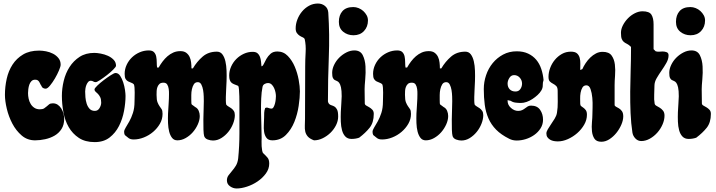

<svg xmlns="http://www.w3.org/2000/svg" viewBox="-20 -798 4060 1089"><path d="M202 -511Q220 -511 241 -507Q262 -503 280.5 -493.5Q299 -484 311.5 -468.5Q324 -453 324 -431Q324 -421 314.5 -398.5Q305 -376 291.5 -353Q278 -330 263.5 -312.5Q249 -295 239 -295Q231 -295 224 -299Q217 -303 215 -311Q211 -316 208.5 -322Q206 -328 202.5 -333.5Q199 -339 194 -342.5Q189 -346 179 -346Q166 -346 158 -337.5Q150 -329 146 -317Q142 -305 140.5 -292Q139 -279 139 -270Q139 -254 142.5 -238Q146 -222 154 -208.5Q162 -195 175 -186.5Q188 -178 206 -178Q222 -178 230.5 -183.5Q239 -189 245.5 -195Q252 -201 259 -206.5Q266 -212 280 -212Q296 -212 308 -203.5Q320 -195 328 -182Q336 -169 340 -153.5Q344 -138 344 -124Q344 -90 329 -66.5Q314 -43 290 -29Q266 -15 236.5 -8.5Q207 -2 179 -2Q135 -2 103 -29.5Q71 -57 50 -97Q29 -137 18.5 -181.5Q8 -226 8 -260Q8 -306 18 -351Q28 -396 51 -431.5Q74 -467 111 -489Q148 -511 202 -511Z M515 -498Q530 -498 551.5 -494Q573 -490 592 -481.5Q611 -473 624.5 -459Q638 -445 638 -425Q638 -419 622.5 -403.5Q607 -388 586.5 -372Q566 -356 547.5 -344Q529 -332 523 -332Q515 -332 509 -336Q503 -340 495 -340Q486 -340 480 -333Q474 -326 470 -316Q466 -306 464.5 -295.5Q463 -285 463 -279Q463 -265 464.5 -246.5Q466 -228 471.5 -210.5Q477 -193 488 -181Q499 -169 518 -169Q535 -169 544.5 -185Q554 -201 554 -216Q554 -236 548 -247.5Q542 -259 535 -266Q528 -273 522 -278Q516 -283 516 -291Q516 -297 532 -312.5Q548 -328 568.5 -343.5Q589 -359 608.5 -371.5Q628 -384 635 -384Q651 -384 661.5 -368Q672 -352 679 -330.5Q686 -309 689 -287.5Q692 -266 692 -254Q692 -215 683.5 -169Q675 -123 655 -83.5Q635 -44 601.5 -18Q568 8 517 8Q463 8 427 -16Q391 -40 369.5 -77.5Q348 -115 339.5 -162Q331 -209 331 -254Q331 -296 341.5 -339.5Q352 -383 374.5 -418Q397 -453 431.5 -475.5Q466 -498 515 -498Z M824 -512Q844 -512 853.5 -502Q863 -492 866 -477Q869 -462 869 -445Q869 -428 871 -415H880Q890 -433 902.5 -449.5Q915 -466 930 -479Q945 -492 963 -500Q981 -508 1003 -508Q1024 -508 1036.5 -498.5Q1049 -489 1055.5 -475Q1062 -461 1064 -443.5Q1066 -426 1066 -410H1074Q1097 -449 1129.5 -477Q1162 -505 1210 -505Q1230 -505 1241.5 -489.5Q1253 -474 1258.5 -450Q1264 -426 1265 -396.5Q1266 -367 1265 -338.5Q1264 -310 1262.5 -286Q1261 -262 1261 -248Q1261 -237 1261 -226.5Q1261 -216 1263 -205Q1267 -199 1275 -194.5Q1283 -190 1291.5 -184Q1300 -178 1306 -169Q1312 -160 1312 -145Q1312 -122 1302 -96.5Q1292 -71 1275 -50Q1258 -29 1235.5 -15Q1213 -1 1188 -1Q1174 -1 1158.5 -6.5Q1143 -12 1138 -26Q1135 -36 1134 -62.5Q1133 -89 1133.5 -120.5Q1134 -152 1135 -181Q1136 -210 1136 -224Q1136 -233 1135.5 -251Q1135 -269 1132 -287Q1129 -305 1122 -318.5Q1115 -332 1102 -332Q1087 -332 1079.5 -320Q1072 -308 1068.5 -292Q1065 -276 1065 -259Q1065 -242 1065 -232Q1065 -218 1065.5 -212.5Q1066 -207 1068.5 -204.5Q1071 -202 1075 -200Q1079 -198 1087 -191Q1101 -184 1107 -169.5Q1113 -155 1113 -140Q1113 -117 1102 -92.5Q1091 -68 1073.5 -48Q1056 -28 1033 -15Q1010 -2 986 -2Q967 -2 956 -16Q945 -30 939.5 -51.5Q934 -73 933 -100Q932 -127 933 -153Q934 -179 936 -202Q938 -225 938 -238Q938 -247 938.5 -262.5Q939 -278 937 -293Q935 -308 928.5 -318.5Q922 -329 907 -329Q892 -329 884.5 -322Q877 -315 873 -304.5Q869 -294 868.5 -282Q868 -270 868 -260Q868 -231 873.5 -217.5Q879 -204 885 -195.5Q891 -187 896.5 -179Q902 -171 902 -152Q902 -122 887 -96Q872 -70 848.5 -50Q825 -30 796 -18.5Q767 -7 739 -7Q728 -7 721.5 -9Q715 -11 710.5 -14Q706 -17 701 -21.5Q696 -26 688 -32Q684 -40 684 -50Q684 -60 693 -74.5Q702 -89 713.5 -109.5Q725 -130 734 -157.5Q743 -185 743 -222Q743 -230 743.5 -244Q744 -258 744 -273Q744 -288 743 -301Q742 -314 739 -320Q733 -326 724 -329Q715 -332 706.5 -336.5Q698 -341 692.5 -350Q687 -359 687 -379Q687 -406 698.5 -430.5Q710 -455 729 -473Q748 -491 772.5 -501.5Q797 -512 824 -512Z M1553 -506Q1588 -506 1612.5 -480.5Q1637 -455 1652 -419.5Q1667 -384 1674 -345.5Q1681 -307 1681 -280Q1681 -245 1674 -197.5Q1667 -150 1649.5 -106.5Q1632 -63 1601.5 -32.5Q1571 -2 1525 -2Q1502 -2 1491.5 -16Q1481 -30 1478 -50Q1475 -70 1476.5 -92Q1478 -114 1478 -131Q1478 -145 1478.5 -158.5Q1479 -172 1484 -185Q1492 -190 1501.5 -186Q1511 -182 1520 -182Q1527 -182 1532 -191Q1537 -200 1540 -212Q1543 -224 1544 -236Q1545 -248 1545 -253Q1545 -262 1542.5 -274.5Q1540 -287 1534.5 -299Q1529 -311 1520.5 -319Q1512 -327 1500 -327Q1490 -327 1480.5 -321.5Q1471 -316 1469 -305Q1463 -276 1461.5 -238.5Q1460 -201 1460.5 -162Q1461 -123 1462.5 -84.5Q1464 -46 1464 -16Q1464 -8 1463.5 5Q1463 18 1464 31.5Q1465 45 1467 56.5Q1469 68 1474 72Q1489 86 1498 97Q1507 108 1507 130Q1507 160 1488 186Q1469 212 1441 231Q1413 250 1381 260.5Q1349 271 1322 271Q1302 271 1284.5 258.5Q1267 246 1267 225Q1267 209 1276 196.5Q1285 184 1296.5 171Q1308 158 1318 141.5Q1328 125 1331 100Q1338 30 1338 -42Q1338 -114 1338 -185Q1338 -192 1338 -211.5Q1338 -231 1337.5 -252Q1337 -273 1335.5 -290.5Q1334 -308 1331 -311Q1319 -316 1309.5 -319.5Q1300 -323 1293.5 -328.5Q1287 -334 1283.5 -343.5Q1280 -353 1280 -370Q1280 -396 1291 -420.5Q1302 -445 1320.5 -463.5Q1339 -482 1363 -493Q1387 -504 1413 -504Q1431 -504 1440.5 -496Q1450 -488 1454.5 -475.5Q1459 -463 1460.5 -448.5Q1462 -434 1463 -422Q1470 -422 1476 -435Q1482 -448 1491 -464Q1500 -480 1514.5 -493Q1529 -506 1553 -506Z M1783 -778Q1806 -778 1823 -764.5Q1840 -751 1842 -727Q1850 -602 1845 -475Q1840 -348 1840 -223Q1840 -221 1842 -216Q1844 -211 1846 -209Q1852 -203 1861 -200.5Q1870 -198 1878 -193Q1886 -188 1892 -176Q1898 -164 1898 -137Q1898 -112 1886 -88Q1874 -64 1854.5 -45Q1835 -26 1810.5 -14Q1786 -2 1761 -2Q1737 -11 1726 -23.5Q1715 -36 1711.5 -51.5Q1708 -67 1709 -85Q1710 -103 1710 -124L1711 -421Q1711 -459 1713.5 -500.5Q1716 -542 1708 -577Q1705 -583 1696.5 -586.5Q1688 -590 1679.5 -595.5Q1671 -601 1664 -610.5Q1657 -620 1657 -637Q1657 -662 1666.5 -687Q1676 -712 1693 -732.5Q1710 -753 1733 -765.5Q1756 -778 1783 -778Z M1984 -758Q1999 -758 2014 -752Q2029 -746 2040.5 -735.5Q2052 -725 2059.5 -711.5Q2067 -698 2067 -682Q2067 -646 2044.5 -622Q2022 -598 1985 -598Q1951 -598 1926.5 -618Q1902 -638 1902 -674Q1902 -712 1922.5 -735Q1943 -758 1984 -758ZM1990 -512Q2024 -512 2037.5 -485Q2051 -458 2053 -421.5Q2055 -385 2051.5 -348Q2048 -311 2048 -292L2049 -212Q2049 -204 2057 -199.5Q2065 -195 2074.5 -189.5Q2084 -184 2092 -175.5Q2100 -167 2100 -152Q2100 -103 2076.5 -73.5Q2053 -44 2017 -17Q1997 -10 1974 -10Q1952 -10 1939 -23.5Q1926 -37 1920 -59Q1914 -81 1913 -108Q1912 -135 1913 -162Q1914 -189 1916 -213Q1918 -237 1918 -252Q1918 -285 1914 -302.5Q1910 -320 1904 -328Q1898 -336 1891 -338.5Q1884 -341 1878 -344.5Q1872 -348 1868 -356.5Q1864 -365 1864 -385Q1864 -407 1875 -430Q1886 -453 1904 -471Q1922 -489 1944.5 -500.5Q1967 -512 1990 -512Z M2233 -512Q2253 -512 2262.5 -502Q2272 -492 2275 -477Q2278 -462 2278 -445Q2278 -428 2280 -415H2289Q2299 -433 2311.5 -449.5Q2324 -466 2339 -479Q2354 -492 2372 -500Q2390 -508 2412 -508Q2433 -508 2445.5 -498.5Q2458 -489 2464.5 -475Q2471 -461 2473 -443.5Q2475 -426 2475 -410H2483Q2506 -449 2538.5 -477Q2571 -505 2619 -505Q2639 -505 2650.5 -489.5Q2662 -474 2667.5 -450Q2673 -426 2674 -396.5Q2675 -367 2674 -338.5Q2673 -310 2671.5 -286Q2670 -262 2670 -248Q2670 -237 2670 -226.5Q2670 -216 2672 -205Q2676 -199 2684 -194.5Q2692 -190 2700.5 -184Q2709 -178 2715 -169Q2721 -160 2721 -145Q2721 -122 2711 -96.5Q2701 -71 2684 -50Q2667 -29 2644.5 -15Q2622 -1 2597 -1Q2583 -1 2567.5 -6.5Q2552 -12 2547 -26Q2544 -36 2543 -62.5Q2542 -89 2542.5 -120.5Q2543 -152 2544 -181Q2545 -210 2545 -224Q2545 -233 2544.5 -251Q2544 -269 2541 -287Q2538 -305 2531 -318.5Q2524 -332 2511 -332Q2496 -332 2488.5 -320Q2481 -308 2477.5 -292Q2474 -276 2474 -259Q2474 -242 2474 -232Q2474 -218 2474.5 -212.5Q2475 -207 2477.5 -204.5Q2480 -202 2484 -200Q2488 -198 2496 -191Q2510 -184 2516 -169.5Q2522 -155 2522 -140Q2522 -117 2511 -92.5Q2500 -68 2482.5 -48Q2465 -28 2442 -15Q2419 -2 2395 -2Q2376 -2 2365 -16Q2354 -30 2348.5 -51.5Q2343 -73 2342 -100Q2341 -127 2342 -153Q2343 -179 2345 -202Q2347 -225 2347 -238Q2347 -247 2347.5 -262.5Q2348 -278 2346 -293Q2344 -308 2337.5 -318.5Q2331 -329 2316 -329Q2301 -329 2293.5 -322Q2286 -315 2282 -304.5Q2278 -294 2277.5 -282Q2277 -270 2277 -260Q2277 -231 2282.5 -217.5Q2288 -204 2294 -195.5Q2300 -187 2305.5 -179Q2311 -171 2311 -152Q2311 -122 2296 -96Q2281 -70 2257.5 -50Q2234 -30 2205 -18.5Q2176 -7 2148 -7Q2137 -7 2130.5 -9Q2124 -11 2119.5 -14Q2115 -17 2110 -21.5Q2105 -26 2097 -32Q2093 -40 2093 -50Q2093 -60 2102 -74.5Q2111 -89 2122.5 -109.5Q2134 -130 2143 -157.5Q2152 -185 2152 -222Q2152 -230 2152.5 -244Q2153 -258 2153 -273Q2153 -288 2152 -301Q2151 -314 2148 -320Q2142 -326 2133 -329Q2124 -332 2115.5 -336.5Q2107 -341 2101.5 -350Q2096 -359 2096 -379Q2096 -406 2107.5 -430.5Q2119 -455 2138 -473Q2157 -491 2181.5 -501.5Q2206 -512 2233 -512Z M2911 -507Q2948 -507 2975.5 -494Q3003 -481 3021.5 -459Q3040 -437 3050 -407Q3060 -377 3063 -344Q3058 -330 3058.5 -315Q3059 -300 3051 -286Q3043 -272 3029.5 -259.5Q3016 -247 3000 -236.5Q2984 -226 2967 -220Q2950 -214 2934 -214Q2920 -214 2904 -216Q2888 -218 2877 -226L2859 -230V-226Q2859 -203 2878 -186Q2897 -169 2919 -169Q2932 -169 2941.5 -173.5Q2951 -178 2958.5 -184Q2966 -190 2973.5 -194.5Q2981 -199 2992 -199Q3027 -199 3043.5 -175Q3060 -151 3060 -119Q3060 -92 3046 -70Q3032 -48 3010 -32.5Q2988 -17 2962 -9Q2936 -1 2911 -1Q2887 -1 2868 -11Q2822 -34 2794 -62.5Q2766 -91 2750.5 -126.5Q2735 -162 2729.5 -203.5Q2724 -245 2724 -293Q2724 -333 2737 -371.5Q2750 -410 2774.5 -440Q2799 -470 2833.5 -488.5Q2868 -507 2911 -507ZM2859 -324Q2859 -304 2871 -291.5Q2883 -279 2904 -279Q2922 -279 2931.5 -293Q2941 -307 2941 -324Q2941 -343 2928 -357.5Q2915 -372 2896 -372Q2879 -372 2869 -356Q2859 -340 2859 -324Z M3218 -505Q3242 -505 3253 -495Q3264 -485 3268 -469.5Q3272 -454 3271.5 -435.5Q3271 -417 3271 -401L3283 -406Q3290 -422 3301.5 -439.5Q3313 -457 3328 -471.5Q3343 -486 3360.5 -495Q3378 -504 3398 -504Q3434 -504 3449 -483Q3464 -462 3467.5 -432Q3471 -402 3468.5 -369.5Q3466 -337 3466 -315V-203Q3466 -197 3473.5 -193Q3481 -189 3490.5 -183.5Q3500 -178 3507.5 -167.5Q3515 -157 3515 -138Q3515 -116 3504 -90.5Q3493 -65 3475.5 -43.5Q3458 -22 3436 -8Q3414 6 3391 6Q3363 6 3351.5 -11.5Q3340 -29 3337.5 -54Q3335 -79 3337.5 -105.5Q3340 -132 3340 -149Q3340 -161 3341 -188.5Q3342 -216 3339.5 -243.5Q3337 -271 3329.5 -292.5Q3322 -314 3306 -314Q3291 -314 3283.5 -301.5Q3276 -289 3273 -272Q3270 -255 3270.5 -237.5Q3271 -220 3271 -209Q3271 -200 3277 -195.5Q3283 -191 3290 -186Q3297 -181 3303 -172.5Q3309 -164 3309 -147Q3309 -118 3293.5 -91Q3278 -64 3254 -43Q3230 -22 3201 -9Q3172 4 3144 4Q3133 4 3121.5 2Q3110 0 3100.5 -5.5Q3091 -11 3085 -19.5Q3079 -28 3079 -41Q3079 -51 3087 -64.5Q3095 -78 3105.5 -93.5Q3116 -109 3126 -125Q3136 -141 3139 -158Q3144 -188 3143.5 -220.5Q3143 -253 3143 -283Q3143 -302 3135 -310Q3127 -318 3117 -323Q3107 -328 3099 -335.5Q3091 -343 3091 -362Q3091 -387 3100.5 -412.5Q3110 -438 3127 -458.5Q3144 -479 3167 -492Q3190 -505 3218 -505Z M3624 -734Q3663 -734 3675 -714.5Q3687 -695 3687 -660V-519L3699 -507Q3710 -504 3719.5 -505Q3729 -506 3739 -506Q3750 -506 3761 -502Q3772 -498 3772 -484Q3772 -463 3759.5 -441Q3747 -419 3732 -397.5Q3717 -376 3704.5 -354.5Q3692 -333 3692 -312Q3692 -290 3690.5 -261Q3689 -232 3693 -211Q3694 -203 3703 -198Q3712 -193 3722 -187Q3732 -181 3740.5 -170.5Q3749 -160 3749 -142Q3749 -118 3738 -92.5Q3727 -67 3708.5 -46Q3690 -25 3666 -11.5Q3642 2 3617 2Q3598 2 3584 -12.5Q3570 -27 3567 -46Q3559 -98 3556.5 -157.5Q3554 -217 3554.5 -278Q3555 -339 3557 -399Q3559 -459 3559 -512V-532Q3547 -544 3536.5 -549Q3526 -554 3518.5 -560Q3511 -566 3506.5 -577Q3502 -588 3502 -612Q3502 -633 3513 -654.5Q3524 -676 3541.5 -694Q3559 -712 3581 -723Q3603 -734 3624 -734Z M3896 -758Q3911 -758 3926 -752Q3941 -746 3952.5 -735.5Q3964 -725 3971.5 -711.5Q3979 -698 3979 -682Q3979 -646 3956.5 -622Q3934 -598 3897 -598Q3863 -598 3838.5 -618Q3814 -638 3814 -674Q3814 -712 3834.5 -735Q3855 -758 3896 -758ZM3902 -512Q3936 -512 3949.5 -485Q3963 -458 3965 -421.5Q3967 -385 3963.5 -348Q3960 -311 3960 -292L3961 -212Q3961 -204 3969 -199.5Q3977 -195 3986.5 -189.5Q3996 -184 4004 -175.5Q4012 -167 4012 -152Q4012 -103 3988.5 -73.5Q3965 -44 3929 -17Q3909 -10 3886 -10Q3864 -10 3851 -23.5Q3838 -37 3832 -59Q3826 -81 3825 -108Q3824 -135 3825 -162Q3826 -189 3828 -213Q3830 -237 3830 -252Q3830 -285 3826 -302.5Q3822 -320 3816 -328Q3810 -336 3803 -338.5Q3796 -341 3790 -344.5Q3784 -348 3780 -356.5Q3776 -365 3776 -385Q3776 -407 3787 -430Q3798 -453 3816 -471Q3834 -489 3856.5 -500.5Q3879 -512 3902 -512Z"/></svg>

Font: r_Neptun CAT
Style: Regular
Weight: 400
Foundry: Peter Wiegel, CAT-Fonts
Version: Version 1.000;June 8, 2024;FontCreator 14.0.0.2814 32-bit